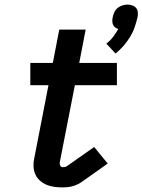

<svg xmlns="http://www.w3.org/2000/svg" viewBox="-20 -804 620 836"><path d="M483 -571 443 -614Q460 -627 472.5 -643.5Q485 -660 495 -678Q487 -680 481 -685Q475 -690 472 -697Q469 -704 469 -712.5Q469 -721 471 -730Q473 -740 478 -751Q483 -762 492.5 -769.5Q502 -777 513 -780.5Q524 -784 535 -784Q546 -784 556 -780.5Q566 -777 572.5 -769.5Q579 -762 580 -751Q581 -740 579 -730Q574 -708 566.5 -686Q559 -664 546.5 -643.5Q534 -623 518 -604.5Q502 -586 483 -571ZM253 12Q234 12 216 9.5Q198 7 182.5 0.5Q167 -6 154 -17.5Q141 -29 134 -44.5Q127 -60 126 -78Q125 -96 129 -114L191 -433H112V-530H210L238 -675H353L325 -530H489V-433H306L240 -96Q239 -89 242.5 -82.5Q246 -76 253 -76Q258 -76 263 -77Q268 -78 272 -81L390 -164L449 -92L332 -9Q322 -3 312.5 1Q303 5 293 7.5Q283 10 272.5 11Q262 12 253 12Z"/></svg>

Font: Lode Term
Style: Bold Italic
Weight: 700
Italic angle: -11°
Monospace: yes
Designer: Belleve Invis
Foundry: Belleve Invis
Version: Version 29.2.0